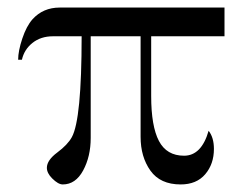

<svg xmlns="http://www.w3.org/2000/svg" viewBox="-20 -476 660 508"><path d="M574 -456V-380H380V-222Q380 -142 400.5 -103Q421 -64 467 -64Q513 -64 532 -130Q546 -112 546 -82Q546 -42 523 -15Q500 12 458 12Q404 12 378 -24.5Q352 -61 352 -114V-380H220V-111Q220 -62 200 -25Q180 12 146 12Q134 12 118 -4Q104 -18 104 -32Q104 -52 131.5 -72.5Q159 -93 170 -113Q196 -160 196 -380H120Q88 -380 66 -362.5Q44 -345 38 -318H28Q28 -341 39 -374Q50 -407 66 -425Q94 -456 138 -456Z"/></svg>

Font: Old Standard TT
Style: Regular
Weight: 400
Designer: Alexey Kryukov <alexios@thessalonica.org.ru>
Version: Version 1.0